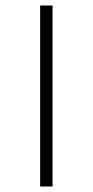

<svg xmlns="http://www.w3.org/2000/svg" viewBox="-20 -678 337 698"><path d="M126 0V-658H171V0Z"/></svg>

Font: EauTestText Light
Style: Regular
Weight: 300
Designer: Christian Thalmann (Catharsis Fonts)
Version: Version 0.001;PS 000.001;hotconv 1.0.88;makeotf.lib2.5.64775